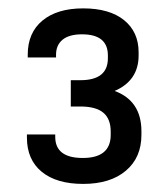

<svg xmlns="http://www.w3.org/2000/svg" viewBox="-20 -874 412 470"><path d="M45.9 -537.1V-544.9H115.2V-539.1Q115.2 -487.3 182.6 -487.3Q251 -487.3 251 -543.9V-551.8Q251 -583 232.9 -598.1Q214.8 -613.3 176.8 -613.3H153.3V-677.7H176.8Q244.1 -677.7 244.1 -731.4V-738.3Q244.1 -790 180.7 -790Q149.4 -790 133.3 -776.9Q117.2 -763.7 117.2 -740.2V-733.4H47.9V-740.2Q47.9 -793.9 84 -823.7Q120.1 -853.5 183.6 -853.5Q248 -853.5 283.7 -824.7Q319.3 -795.9 319.3 -746.1V-738.3Q319.3 -676.8 260.7 -651.4Q326.2 -627 326.2 -552.7V-543.9Q326.2 -488.3 288.1 -456.1Q250 -423.8 183.6 -423.8Q118.2 -423.8 82 -453.6Q45.9 -483.4 45.9 -537.1Z"/></svg>

Font: Dinish Expanded
Style: Regular
Weight: 400
Width: 7
Designer: Charles Nix
Foundry: Playbeing
Version: Version 2.005; ttfautohint (v1.8.3)